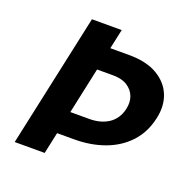

<svg xmlns="http://www.w3.org/2000/svg" viewBox="-119 -774 883 891"><g transform="rotate(20 323.0 -329.0)"><path d="M45 0 187 -658H334L313 -561H406Q492 -561 546 -529Q600 -497 620.5 -444.5Q641 -392 626 -328Q610 -255 564 -205.5Q518 -156 450 -131Q382 -106 300 -106H160L188 -219H334Q390 -219 428.5 -244.5Q467 -270 479 -321Q487 -356 476.5 -384Q466 -412 439 -429.5Q412 -447 369 -447H289L193 0Z"/></g></svg>

Font: Ysabeau Infant ExtraBold
Style: Italic
Weight: 800
Italic angle: -12°
Designer: Christian Thalmann (Catharsis Fonts)
Version: Version 2.001;gftools[0.9.30]; featfreeze: ss01,ss02,lnum